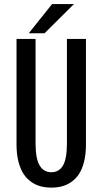

<svg xmlns="http://www.w3.org/2000/svg" viewBox="-20 -886 490 918"><path d="M117.5 -727 229 -866.5H333.5L193 -727ZM59 -195V-700H150V-201.5Q150 -127 169.5 -94.8Q189 -62.5 225.5 -62.5Q262 -62.5 281 -94.5Q300 -126.5 300 -200.5V-700H391V-195Q391 -148.5 381.8 -112.2Q372.5 -76 357 -53Q341.5 -30 319.8 -15.2Q298 -0.5 275 5.2Q252 11 225.5 11Q199 11 176 5.2Q153 -0.5 131 -15.2Q109 -30 93.5 -53Q78 -76 68.5 -112.2Q59 -148.5 59 -195Z"/></svg>

Font: League Mono Condensed
Style: Regular
Weight: 400
Width: 1
Designer: Tyler Finck
Foundry: The League of Moveable Type / Tyler Finck
Version: Version 2.210